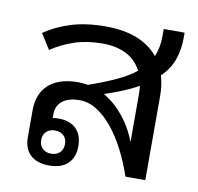

<svg xmlns="http://www.w3.org/2000/svg" viewBox="-70 -662 768 744"><g transform="rotate(10 313.5 -290.0)"><path d="M546.9 0H468.8Q450.7 -54.2 426 -101.8Q401.4 -149.4 372.3 -184.8Q343.3 -220.2 310.5 -240.7Q277.8 -261.2 243.2 -261.2Q223.1 -261.2 206.3 -256.8Q189.5 -252.4 177.5 -243.7Q165.5 -234.9 158.7 -221.7Q151.9 -208.5 151.9 -190.9V-174.8Q154.3 -175.8 162.1 -176.3Q169.9 -176.8 175.8 -176.8Q219.7 -176.8 244.1 -152.6Q268.6 -128.4 268.6 -84Q268.6 -40 242.9 -15.6Q217.3 8.8 169.9 8.8Q121.6 8.8 95.7 -15.6Q69.8 -40 69.8 -84V-191.9Q69.8 -221.7 78.9 -246.6Q87.9 -271.5 106.9 -289.8Q126 -308.1 155.5 -318.4Q185.1 -328.6 226.1 -328.6Q235.8 -328.6 245.4 -327.6Q254.9 -326.7 264.2 -325.2Q327.1 -347.2 371.8 -368.2Q416.5 -389.2 445.8 -412.6Q425.3 -453.1 386 -472.9Q346.7 -492.7 293.5 -492.7Q231.9 -492.7 183.1 -476.6Q134.3 -460.4 91.8 -432.1L53.7 -492.2Q98.6 -523.4 157.2 -541.7Q215.8 -560.1 293 -560.1Q364.7 -560.1 416.5 -539.6Q468.3 -519 500 -480Q515.6 -514.6 515.6 -562.5V-589.4H597.7V-568.4Q597.7 -522.9 584.2 -483.9Q570.8 -444.8 536.1 -410.2Q541.5 -392.1 544.2 -372.1Q546.9 -352.1 546.9 -330.1ZM330.6 -300.8Q355 -287.1 375.5 -268.6Q396 -250 413.1 -228.3Q430.2 -206.5 443.1 -182.9Q456.1 -159.2 464.8 -135.3V-324.7Q464.8 -333 464.4 -340.8Q463.9 -348.6 462.9 -356.4Q436.5 -341.3 403.6 -327.6Q370.6 -314 330.6 -300.8ZM216.3 -84Q216.3 -104.5 203.4 -116.7Q190.4 -128.9 168.9 -128.9Q148.4 -128.9 135.5 -116.7Q122.6 -104.5 122.6 -84Q122.6 -62.5 135.5 -50Q148.4 -37.6 168.9 -37.6Q190.4 -37.6 203.4 -50Q216.3 -62.5 216.3 -84Z"/></g></svg>

Font: Noto Sans Southeast Asian
Style: Regular
Weight: 400
Designer: Monotype Design Team
Foundry: Monotype Imaging Inc.
Version: Version 1.06 uh; ttfautohint (v1.4.1)